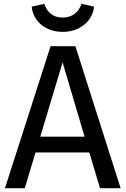

<svg xmlns="http://www.w3.org/2000/svg" viewBox="-20 -986 659 1006"><path d="M308 -819C395 -819 464 -872 473 -951L407 -966C392 -922 359 -894 308 -894C257 -894 227 -922 212 -966L146 -951C154 -872 221 -819 308 -819ZM504 0H612L375 -744H245L6 0H110L166 -187H448ZM191 -270 308 -659 423 -270Z"/></svg>

Font: Glow Sans SC Normal Medium
Style: Regular
Weight: 600
Designer: Ryoko NISHIZUKA (kana, bopomofo & ideographs); Paul D. Hunt (Latin, Greek & Cyrillic); Sandoll Communications, Soo-young
Version: Version 0.93